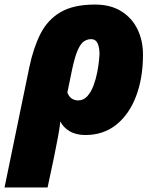

<svg xmlns="http://www.w3.org/2000/svg" viewBox="-57 -583 689 843"><path d="M-37.1 240.2 71.8 -288.1Q89.4 -372.6 120.6 -434.3Q151.9 -496.1 208.7 -529.5Q265.6 -563 359.9 -563Q428.2 -563 475.1 -533.9Q522 -504.9 546.4 -455.1Q570.8 -405.3 570.8 -342.8Q570.8 -241.2 540.8 -161.4Q510.7 -81.5 454.1 -35.9Q397.5 9.8 317.9 9.8Q276.4 9.8 248.3 -7.1Q220.2 -23.9 208 -49.8Q204.6 -17.6 196.8 22.5Q189 62.5 180.2 106.9L151.9 240.2ZM286.1 -142.1Q310.1 -142.1 326.7 -160.9Q343.3 -179.7 353.8 -208Q364.3 -236.3 369.9 -265.6Q375.5 -294.9 377.7 -317.1Q379.9 -339.4 379.9 -345.2Q379.9 -375 371.3 -393.1Q362.8 -411.1 342.8 -411.1Q326.7 -411.1 312.3 -401.9Q297.9 -392.6 284.9 -364.3Q272 -335.9 259.8 -278.8L238.8 -176.8Q245.6 -158.2 258.3 -150.1Q271 -142.1 286.1 -142.1Z"/></svg>

Font: Open Sans ExtraBold
Style: Italic
Weight: 800
Italic angle: -12°
Designer: Monotype Design Team
Foundry: Monotype Imaging Inc.
Version: Version 3.000; ttfautohint (v1.8.4)